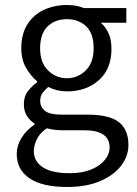

<svg xmlns="http://www.w3.org/2000/svg" viewBox="-20 -517 542 762"><path d="M246.1 225.1Q147.9 225.1 97.2 190.7Q46.4 156.2 46.4 93.8Q46.4 61.5 65.2 30.5Q84 -0.5 117.2 -22.5V-26.4Q99.1 -38.1 86.9 -56.9Q74.7 -75.7 74.7 -104.5Q74.7 -135.3 91.8 -156.5Q108.9 -177.7 127.4 -190.4V-194.3Q103.5 -213.9 84 -246.8Q64.5 -279.8 64.5 -325.2Q64.5 -381.8 88.6 -420.2Q112.8 -458.5 154.1 -477.8Q195.3 -497.1 245.6 -497.1Q268.1 -497.1 284.2 -493.7Q300.3 -490.2 313.5 -484.9H481.4V-426.8H379.9Q398.4 -411.6 410.4 -386Q422.4 -360.4 422.4 -323.2Q422.4 -243.2 372.1 -198.7Q321.8 -154.3 245.6 -154.3Q206.1 -154.3 171.4 -171.9Q158.2 -160.2 148.9 -148.4Q139.6 -136.7 139.6 -116.2Q139.6 -92.8 158 -77.4Q176.3 -62 226.1 -62H328.1Q414.1 -62 451.9 -32.2Q489.7 -2.4 489.7 58.1Q489.7 102.5 460.7 140.6Q431.6 178.7 377.2 201.9Q322.8 225.1 246.1 225.1ZM257.3 170.4Q306.2 170.4 341.6 155.8Q377 141.1 396 117.9Q415 94.7 415 68.8Q415 34.2 389.9 17.1Q364.7 0 314.9 0H228Q214.8 0 198.5 -1.7Q182.1 -3.4 165.5 -7.8Q138.2 11.2 126.2 35.6Q114.3 60.1 114.3 83.5Q114.3 123.5 150.1 147Q186 170.4 257.3 170.4ZM245.6 -206.5Q288.6 -206.5 320.1 -237.3Q351.6 -268.1 351.6 -325.2Q351.6 -384.8 321.8 -412.8Q292 -440.9 245.6 -440.9Q199.2 -440.9 169.2 -412.4Q139.2 -383.8 139.2 -325.2Q139.2 -268.6 170.7 -237.5Q202.1 -206.5 245.6 -206.5Z"/></svg>

Font: Varta Light
Style: Regular
Weight: 400
Version: Version 1.004